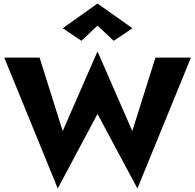

<svg xmlns="http://www.w3.org/2000/svg" viewBox="-20 -1026 1105 1087"><path d="M532 -881 441 -795 335 -866 532 -1006 730 -866 624 -795ZM729 -284 860 -700H1061L758 41L532 -381L307 41L4 -700H204L335 -284L532 -735Z"/></svg>

Font: Jost*
Style: Bold
Weight: 700
Version: Version 3.7